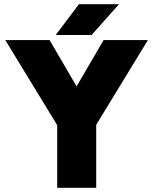

<svg xmlns="http://www.w3.org/2000/svg" viewBox="-20 -890 726 910"><path d="M429 -287 248 -318 471 -700H681ZM251 0V-336H436V0ZM257 -287 5 -700H215L438 -318ZM244 -724 354 -870H544L414 -724Z"/></svg>

Font: Figtree Light Black
Style: Regular
Weight: 900
Version: Version 2.000